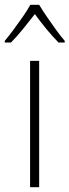

<svg xmlns="http://www.w3.org/2000/svg" viewBox="-44 -784 291 804"><path d="M120 0H82V-529H120ZM120 -764Q133 -742 152.5 -713.5Q172 -685 192 -657.5Q212 -630 227 -613V-606H201Q176 -631 149.5 -663.5Q123 -696 102 -725Q80 -697 53.5 -664Q27 -631 2 -606H-24V-613Q-8 -632 12.5 -659.5Q33 -687 52 -714.5Q71 -742 83 -764Z"/></svg>

Font: Noto Sans Arabic UI SmCn XLt
Style: Regular
Weight: 200
Width: 4
Designer: Monotype Design Team, Nadine Chahine and Nizar Qandah
Foundry: Monotype Imaging Inc.
Version: Version 2.010; ttfautohint (v1.8.4.7-5d5b)